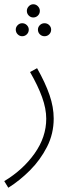

<svg xmlns="http://www.w3.org/2000/svg" viewBox="-33 -651 344 901"><path d="M6 230 -13 199Q75 146 129.5 69Q184 -8 184 -94Q184 -141 164.5 -195Q145 -249 108 -313L141 -331Q180 -262 199.5 -205Q219 -148 219 -95Q219 -23 187.5 38.5Q156 100 107.5 148.5Q59 197 6 230ZM123 -569Q111 -569 102 -578Q93 -587 93 -600Q93 -612 102 -621.5Q111 -631 123 -631Q136 -631 145 -621.5Q154 -612 154 -600Q154 -587 145 -578Q136 -569 123 -569ZM71 -481Q59 -481 50 -490Q41 -499 41 -512Q41 -524 50 -533Q59 -542 71 -542Q84 -542 93 -533Q102 -524 102 -512Q102 -499 93 -490Q84 -481 71 -481ZM176 -481Q163 -481 154 -490Q145 -499 145 -512Q145 -524 154 -533Q163 -542 176 -542Q189 -542 198 -533Q207 -524 207 -512Q207 -499 198 -490Q189 -481 176 -481Z"/></svg>

Font: Noto Sans Arabic Cond ExtLt
Style: Regular
Weight: 200
Width: 3
Designer: Monotype Design Team, Nadine Chahine, Nizar Qandah and Khaled Hosny
Foundry: Monotype Imaging Inc.
Version: Version 2.012; ttfautohint (v1.8.4.7-5d5b)